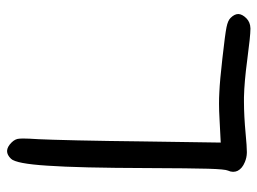

<svg xmlns="http://www.w3.org/2000/svg" viewBox="-114 -626 740 552"><g transform="rotate(-90 256.0 -350.0)"><path d="M358.9 -9.3Q296.9 -17.6 252.4 -18.6Q246.1 -18.6 239.3 -18.6Q198.7 -18.6 146.5 -13.7Q110.8 -10.3 95.7 -10.3Q93.8 -10.3 92.3 -10.3Q78.6 -10.7 65.9 -16.1Q47.9 -23.4 41 -36.6Q38.1 -42.5 38.1 -48.8Q38.1 -49.8 38.1 -50.8Q38.1 -57.1 41.5 -64.5Q45.4 -72.3 46.9 -121.1Q48.3 -170.4 48.8 -295.9Q49.3 -492.7 55.7 -584Q61.5 -674.8 75.7 -688.5Q86.4 -699.7 97.7 -699.7Q97.7 -699.7 98.1 -699.7Q109.9 -699.2 122.1 -687Q132.8 -676.3 133.3 -664.6Q133.8 -661.1 133.8 -654.8Q133.8 -639.6 131.8 -608.9Q130.4 -582 128.4 -496.1Q126.5 -409.7 125.5 -314.9Q124 -238.3 122.1 -85.4Q145 -86.9 190.4 -88.9Q213.4 -90.3 234.4 -90.3Q251 -90.3 266.6 -89.4Q300.8 -87.9 364.3 -80.6Q434.1 -72.8 453.6 -68.8Q473.1 -64.9 480.5 -57.1Q491.7 -45.9 491.7 -34.7Q491.2 -23.4 479.5 -11.7Q468.3 -0.5 450.7 0Q449.7 0 448.7 0Q429.2 0 358.9 -9.3Z"/></g></svg>

Font: Casuwalt
Style: Regular
Weight: 400
Designer: Walter E Stewart
Version: 0.1